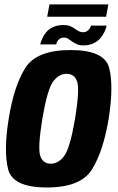

<svg xmlns="http://www.w3.org/2000/svg" viewBox="-20 -824 523 848"><path d="M187 4Q337 4 386.5 -76Q436 -156 460 -300Q482.5 -442.5 462.5 -522.8Q442.5 -603 292 -603Q141 -603 91.2 -523.2Q41.5 -443.5 18.5 -300Q-4.5 -157.5 15.8 -76.8Q36 4 187 4ZM204 -101Q169.5 -101 157.8 -135.5Q146 -170 167 -299.5Q189 -428.5 214.2 -463.2Q239.5 -498 274 -498Q309 -498 320.8 -463.5Q332.5 -429 311.5 -299.5Q289.5 -170.5 264 -135.8Q238.5 -101 204 -101ZM347.5 -623.5Q374.5 -623.5 393.2 -632.8Q412 -642 423.8 -656Q435.5 -670 442.2 -684.8Q449 -699.5 451 -711H382Q380.5 -705.5 376 -698.2Q371.5 -691 364 -686.2Q356.5 -681.5 347 -681.5Q336.5 -681.5 327.8 -686.2Q319 -691 310 -697.5Q301 -704 289.5 -708.8Q278 -713.5 262 -713.5Q235 -713.5 215.8 -705Q196.5 -696.5 185 -682.8Q173.5 -669 167 -654.5Q160.5 -640 157.5 -628H228Q229.5 -634 233.2 -641.2Q237 -648.5 244.5 -653.2Q252 -658 263.5 -658Q273 -658 281 -652.8Q289 -647.5 298.5 -640.8Q308 -634 319.5 -628.8Q331 -623.5 347.5 -623.5ZM188.5 -750H448.5L458.5 -804.5H198.5Z"/></svg>

Font: Anybody Condensed
Style: Bold Italic
Weight: 700
Width: 3
Italic angle: -10°
Version: Version 1.113;gftools[0.9.25]